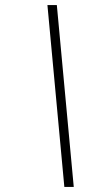

<svg xmlns="http://www.w3.org/2000/svg" viewBox="-20 -735 416 755"><path d="M270 0H233L166.5 -715H203.5Z"/></svg>

Font: Newsreader 72pt Medium
Style: Italic
Weight: 500
Italic angle: -17°
Designer: Hugues Gentile
Foundry: Production Type
Version: Version 1.003; ttfautohint (v1.8.3)